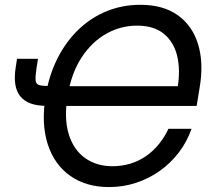

<svg xmlns="http://www.w3.org/2000/svg" viewBox="-20 -757 878 787"><path d="M426.8 9.8Q333.5 9.8 268.3 -35.9Q203.1 -81.5 175.8 -165.5Q148.4 -249.5 167 -364.7Q181.2 -450.2 216.3 -519Q251.5 -587.9 302.7 -636.7Q354 -685.5 418 -711.4Q481.9 -737.3 555.2 -737.3Q649.4 -737.3 709.2 -694.3Q769 -651.4 792.2 -574.7Q815.4 -498 798.3 -397.9L786.1 -322.8H230L243.2 -403.8H736.8L707.5 -394.5Q720.2 -469.2 706.3 -527.3Q692.4 -585.4 651.4 -618.7Q610.4 -651.9 541.5 -651.9Q474.6 -651.9 415.5 -618.7Q356.4 -585.4 314.5 -521.5Q272.5 -457.5 257.3 -365.2Q241.7 -272.5 261.5 -207.8Q281.2 -143.1 328.4 -109.4Q375.5 -75.7 440.9 -75.7Q479 -75.7 513.4 -85.9Q547.9 -96.2 577.1 -116.2Q606.4 -136.2 629.9 -164.6Q653.3 -192.9 670.4 -229H765.1Q746.6 -175.8 713.1 -132.1Q679.7 -88.4 635 -56.6Q590.3 -24.9 537.6 -7.6Q484.9 9.8 426.8 9.8ZM49.8 -516.1H135.7L129.4 -475.6Q124.5 -442.9 126 -427.5Q127.4 -412.1 140.9 -408.2Q154.3 -404.3 184.1 -404.3H208L194.3 -323.2H169.4Q94.7 -323.2 63.2 -362.1Q31.7 -400.9 44.4 -481Z"/></svg>

Font: Inter 16pt
Style: Italic
Weight: 400
Italic angle: -9.3988°
Version: Version 4.001;git-66647c0bb